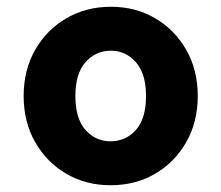

<svg xmlns="http://www.w3.org/2000/svg" viewBox="-20 -536 655 568"><path d="M307 12Q234 12 176 -22Q118 -56 84 -115.5Q50 -175 50 -252Q50 -329 84 -388.5Q118 -448 176.5 -482Q235 -516 308 -516Q381 -516 439 -482Q497 -448 531 -388.5Q565 -329 565 -252Q565 -175 531 -115.5Q497 -56 439 -22Q381 12 307 12ZM307 -118Q352 -118 382 -151.5Q412 -185 412 -252Q412 -318 382 -352Q352 -386 308 -386Q263 -386 233 -352Q203 -318 203 -252Q203 -185 233 -151.5Q263 -118 307 -118Z"/></svg>

Font: DM Sans Black
Style: Regular
Weight: 900
Designer: Colophon Foundry, Jonny Pinhorn
Foundry: Colophon Foundry
Version: Version 4.004; ttfautohint (v1.8.4.7-5d5b)